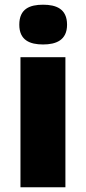

<svg xmlns="http://www.w3.org/2000/svg" viewBox="-20 -796 365 816"><path d="M163 -776C107 -776 62 -759 62 -691C62 -625 107 -607 163 -607C218 -607 265 -625 265 -691C265 -759 218 -776 163 -776ZM258 -553H67V0H258Z"/></svg>

Font: Noto Sans Arabic UI Bk
Style: Regular
Weight: 900
Designer: Monotype Design Team, Nadine Chahine and Nizar Qandah
Foundry: Monotype Imaging Inc.
Version: Version 2.010